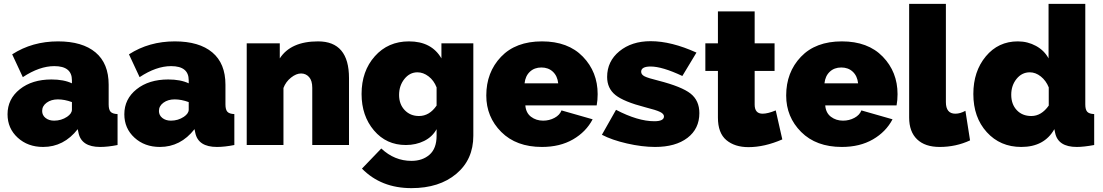

<svg xmlns="http://www.w3.org/2000/svg" viewBox="-20 -750 5706 993"><path d="M203 10Q124 10 71.5 -38Q19 -86 19 -159Q19 -238 82.5 -288.5Q146 -339 246 -339Q310 -339 352 -319V-335Q352 -408 261 -408Q184 -408 98 -351L43 -469Q147 -536 280 -536Q406 -536 474 -479Q542 -422 542 -312V-210Q542 -183 552 -172Q562 -161 588 -160V0Q538 10 498 10Q401 10 386 -63L382 -82Q310 10 203 10ZM260 -126Q297 -126 327 -146Q352 -163 352 -183V-222Q314 -236 279 -236Q245 -236 221.5 -219Q198 -202 198 -176Q198 -154 215.5 -140Q233 -126 260 -126Z M807 10Q728 10 675.5 -38Q623 -86 623 -159Q623 -238 686.5 -288.5Q750 -339 850 -339Q914 -339 956 -319V-335Q956 -408 865 -408Q788 -408 702 -351L647 -469Q751 -536 884 -536Q1010 -536 1078 -479Q1146 -422 1146 -312V-210Q1146 -183 1156 -172Q1166 -161 1192 -160V0Q1142 10 1102 10Q1005 10 990 -63L986 -82Q914 10 807 10ZM864 -126Q901 -126 931 -146Q956 -163 956 -183V-222Q918 -236 883 -236Q849 -236 825.5 -219Q802 -202 802 -176Q802 -154 819.5 -140Q837 -126 864 -126Z M1785 -346V0H1595V-296Q1595 -333 1578.5 -351.5Q1562 -370 1537 -370Q1512 -370 1485 -348.5Q1458 -327 1446 -295V0H1256V-526H1427V-448Q1484 -536 1625 -536Q1785 -536 1785 -346Z M2079 0Q1978 0 1914 -75.5Q1850 -151 1850 -264Q1850 -382 1918.5 -459Q1987 -536 2095 -536Q2212 -536 2263 -448V-526H2428V-48Q2428 75 2340 149Q2252 223 2108 223Q1951 223 1852 122L1952 18Q2020 82 2108 82Q2165 82 2201.5 50Q2238 18 2238 -48V-82Q2216 -42 2173.5 -21Q2131 0 2079 0ZM2147 -150Q2201 -150 2238 -204V-298Q2224 -334 2196.5 -355Q2169 -376 2139 -376Q2099 -376 2071.5 -341.5Q2044 -307 2044 -259Q2044 -211 2073 -180.5Q2102 -150 2147 -150Z M2783 10Q2650 10 2572.5 -67.5Q2495 -145 2495 -256Q2495 -376 2571 -456Q2647 -536 2783 -536Q2918 -536 2994.5 -457Q3071 -378 3071 -263Q3071 -232 3066 -205H2697Q2700 -166 2726.5 -146Q2753 -126 2789 -126Q2821 -126 2848 -140.5Q2875 -155 2884 -179L3045 -133Q3011 -68 2943.5 -29Q2876 10 2783 10ZM2693 -319H2867Q2863 -357 2839.5 -379Q2816 -401 2780 -401Q2744 -401 2720.5 -379Q2697 -357 2693 -319Z M3368 10Q3301 10 3222.5 -8Q3144 -26 3093 -53L3166 -182Q3279 -123 3364 -123Q3414 -123 3414 -148Q3414 -161 3394 -171Q3374 -181 3318 -195Q3206 -224 3163 -258.5Q3120 -293 3120 -352Q3120 -433 3183.5 -485Q3247 -537 3345 -537Q3452 -537 3582 -478L3509 -357Q3405 -406 3345 -406Q3296 -406 3296 -379Q3296 -364 3314 -355Q3332 -346 3385 -333Q3506 -302 3551.5 -266Q3597 -230 3597 -165Q3597 -84 3535.5 -37Q3474 10 3368 10Z M3992 -179 4026 -29Q3934 11 3851 11Q3780 11 3736.5 -25.5Q3693 -62 3693 -142V-383H3628V-526H3693V-691H3883V-526H3986V-383H3883V-209Q3883 -162 3924 -162Q3951 -162 3992 -179Z M4334 10Q4201 10 4123.5 -67.5Q4046 -145 4046 -256Q4046 -376 4122 -456Q4198 -536 4334 -536Q4469 -536 4545.5 -457Q4622 -378 4622 -263Q4622 -232 4617 -205H4248Q4251 -166 4277.5 -146Q4304 -126 4340 -126Q4372 -126 4399 -140.5Q4426 -155 4435 -179L4596 -133Q4562 -68 4494.5 -29Q4427 10 4334 10ZM4244 -319H4418Q4414 -357 4390.5 -379Q4367 -401 4331 -401Q4295 -401 4271.5 -379Q4248 -357 4244 -319Z M4682 -142V-730H4872V-222Q4872 -162 4921 -162Q4946 -162 4973 -177L4997 -24Q4924 10 4840 10Q4764 10 4723 -29.5Q4682 -69 4682 -142Z M5262 10Q5153 10 5083.5 -66.5Q5014 -143 5014 -264Q5014 -381 5078.5 -458.5Q5143 -536 5244 -536Q5295 -536 5338 -512.5Q5381 -489 5403 -448V-730H5593V-210Q5593 -183 5603 -172Q5613 -161 5639 -160V0Q5585 10 5549 10Q5452 10 5437 -63L5433 -82Q5381 10 5262 10ZM5314 -150Q5366 -150 5404 -204V-298Q5390 -333 5363 -354.5Q5336 -376 5306 -376Q5265 -376 5237.5 -342Q5210 -308 5210 -260Q5210 -211 5238.5 -180.5Q5267 -150 5314 -150Z"/></svg>

Font: Raleway
Style: Heavy
Weight: 900
Designer: Matt McInerney, Pablo Impallari, Rodrigo Fuenzalida
Foundry: Matt McInerney, Pablo Impallari, Rodrigo Fuenzalida
Version: Version 2.001